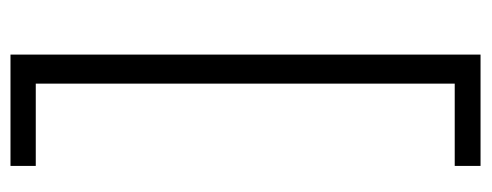

<svg xmlns="http://www.w3.org/2000/svg" viewBox="-298 -456 914 357"><g transform="rotate(-90 158.5 -278.0)"><path d="M28 111V159H235V-715H28V-668H181V111Z"/></g></svg>

Font: Noto Sans Khmer SemiCondensed Light
Style: Regular
Weight: 300
Width: 4
Designer: Danh Hong and the Monotype Design Team
Foundry: Monotype Imaging Inc.
Version: Version 2.004